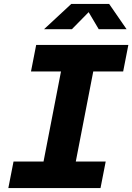

<svg xmlns="http://www.w3.org/2000/svg" viewBox="-20 -959 674 979"><path d="M22.5 0H492.5L519 -135.5H366.5L455.5 -594.5H608L634.5 -730H164.5L138 -594.5H291L202 -135.5H49ZM204.5 -810H346.5L432 -897L483.5 -810H625.5L536.5 -939H343.5Z"/></svg>

Font: Monaspace Neon ExtraBold
Style: Italic
Weight: 800
Italic angle: -11°
Designer: Riley Cran & the Lettermatic Team
Foundry: Lettermatic
Version: Version 1.200 (Monaspace Neon)